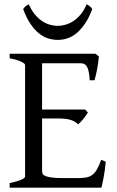

<svg xmlns="http://www.w3.org/2000/svg" viewBox="-20 -862 536 882"><path d="M465.8 -119.1Q461.9 -77.1 455.8 -45.7Q449.7 -14.2 445.8 0H24.4V-21Q57.6 -27.8 76.4 -35.9Q95.2 -43.9 95.2 -50.8V-564Q95.2 -569.8 77.4 -578.6Q59.6 -587.4 24.4 -594.2V-615.2H418L434.1 -603Q433.1 -590.3 431.2 -575.2Q429.2 -560.1 426.3 -544.9Q423.3 -529.8 420.2 -516.1Q417 -502.4 414.1 -493.2H392.1Q391.1 -515.6 387.9 -530.8Q384.8 -545.9 379.9 -554.9Q375 -564 367.9 -567.6Q360.8 -571.3 352.1 -571.3H173.3V-358.9H371.1L383.8 -345.2Q379.9 -338.4 374.3 -330.6Q368.7 -322.8 362.5 -315.2Q356.4 -307.6 350.3 -301.3Q344.2 -294.9 338.9 -291Q331.5 -298.3 323 -303.2Q314.5 -308.1 303.5 -311.5Q292.5 -314.9 277.6 -316.4Q262.7 -317.9 242.2 -317.9H173.3V-75.2Q173.3 -67.9 176.8 -62.3Q180.2 -56.6 190.9 -52.5Q201.7 -48.3 221.2 -46.1Q240.7 -43.9 272.9 -43.9H335.9Q358.4 -43.9 374.3 -46.4Q390.1 -48.8 402.3 -57.4Q414.6 -65.9 424.6 -82.5Q434.6 -99.1 444.8 -127.9ZM403.8 -820.3Q389.2 -780.8 370.8 -753.9Q352.5 -727.1 332.3 -710.2Q312 -693.4 290 -686Q268.1 -678.7 246.1 -678.7Q222.2 -678.7 199.7 -686Q177.2 -693.4 157 -710.2Q136.7 -727.1 118.9 -753.9Q101.1 -780.8 86.4 -820.3Q92.3 -829.1 98.1 -833.7Q104 -838.4 112.3 -842.3Q124.5 -814.5 140.4 -795.4Q156.2 -776.4 173.8 -764.9Q191.4 -753.4 209.7 -748.3Q228 -743.2 244.1 -743.2Q261.2 -743.2 280 -748.3Q298.8 -753.4 316.7 -764.9Q334.5 -776.4 350.3 -795.4Q366.2 -814.5 377.9 -842.3Q386.2 -838.4 392.1 -833.7Q397.9 -829.1 403.8 -820.3Z"/></svg>

Font: Gentium Unicode
Style: Regular
Weight: 400
Version: Version 1.009